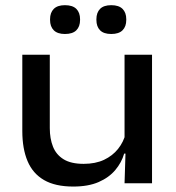

<svg xmlns="http://www.w3.org/2000/svg" viewBox="-20 -690 664 723"><path d="M167.5 -484V-207.5Q167.5 -168 179.5 -137.8Q191.5 -107.5 219.5 -90.2Q247.5 -73 295 -73Q339.5 -73 371.8 -88.2Q404 -103.5 424.5 -129.2Q445 -155 453 -186.5L468.5 -111.5H447.5Q438 -78 414.2 -49.8Q390.5 -21.5 351.5 -4.5Q312.5 12.5 256 12.5Q188 12.5 145.8 -12Q103.5 -36.5 83.8 -83.2Q64 -130 64 -196.5V-484ZM552.5 -484V0H449L453 -127L449 -137V-484ZM224.5 -562Q196.5 -562 182.5 -576Q168.5 -590 168.5 -615V-617.5Q168.5 -642.5 182.5 -656.5Q196.5 -670.5 224.5 -670.5Q253.5 -670.5 267.5 -656.5Q281.5 -642.5 281.5 -617.5V-615Q281.5 -590 267.5 -576Q253.5 -562 224.5 -562ZM399 -562Q370.5 -562 356.8 -576Q343 -590 343 -615V-617.5Q343 -642.5 356.8 -656.5Q370.5 -670.5 399 -670.5Q427.5 -670.5 441.5 -656.5Q455.5 -642.5 455.5 -617.5V-615Q455.5 -590 441.5 -576Q427.5 -562 399 -562Z"/></svg>

Font: Anek Gujarati SemiExpanded Medium
Style: Regular
Weight: 500
Width: 6
Designer: Mrunmayee Ghaisas (Gujarati), Yesha Goshar (Latin)
Foundry: Ek Type
Version: Version 1.003